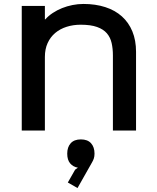

<svg xmlns="http://www.w3.org/2000/svg" viewBox="-20 -660 793 971"><path d="M668 -398V0H551V-380Q551 -414 544.5 -442.5Q538 -471 520.5 -491.5Q503 -512 471 -523.5Q439 -535 388 -535Q350 -535 317 -524.5Q284 -514 259.5 -493.5Q235 -473 221 -442.5Q207 -412 207 -372V0H90V-630H207V-562H209Q225 -580 247 -594.5Q269 -609 294 -619Q319 -629 346.5 -634.5Q374 -640 402 -640Q463 -640 512.5 -624Q562 -608 596.5 -577Q631 -546 649.5 -501Q668 -456 668 -398ZM458 117Q458 131 454.5 141.5Q451 152 445 162L372 291L323 263L360 198L374 188Q350 184 335 166.5Q320 149 320 117Q320 84 337.5 64.5Q355 45 389 45Q423 45 440.5 64.5Q458 84 458 117Z"/></svg>

Font: Sinkin Sans 500 Medium
Style: 500 Medium
Weight: 500
Designer: Keith Bates
Foundry: K-Type
Version: Sinkin Sans (version 1.0)  by Keith Bates   •   © 2014   www